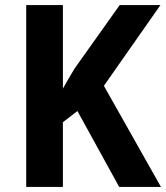

<svg xmlns="http://www.w3.org/2000/svg" viewBox="-20 -827 652 754"><path d="M612 -93 388 -490 610 -807H450L273 -558C255 -529 241 -503 227 -479V-807H83V-93H227V-347L284 -391L448 -93Z"/></svg>

Font: Noto Sans Kannada UI SemiCondensed
Style: Bold
Weight: 700
Width: 4
Designer: Jelle Bosma - Monotype Design Team
Foundry: Monotype Imaging Inc.
Version: Version 2.005